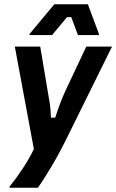

<svg xmlns="http://www.w3.org/2000/svg" viewBox="-20 -720 549 907"><path d="M25 166.7V161.7Q55 125 86.2 77.9Q117.5 30.8 140 -15.8L50 -500H170L205.8 -286.7Q210.8 -260.8 215 -232.5Q219.2 -204.2 220.8 -164.2H240.8Q254.2 -205.8 265.8 -235.8Q277.5 -265.8 287.5 -287.5L387.5 -500H509.2L307.5 -91.7Q262.5 0.8 222.9 67.1Q183.3 133.3 159.2 166.7ZM119.2 -554.2V-559.2L236.7 -700H395L447.5 -559.2V-554.2H348.3L316.7 -639.2H296.7L225.8 -554.2Z"/></svg>

Font: Familjen Grotesk SemiBold
Style: Italic
Weight: 600
Italic angle: -9.46201°
Designer: Anders Wikstroem, Jonas Baeckman, Matilda Gysing, Kristian Moeller
Foundry: Familjen STHLM AB
Version: Version 2.002